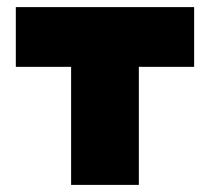

<svg xmlns="http://www.w3.org/2000/svg" viewBox="-20 -520 590 540"><path d="M526 -500V-332H370.5V0H180V-332H24.5V-500Z"/></svg>

Font: Overused Grotesk Black
Style: Regular
Weight: 900
Version: Version 0.004